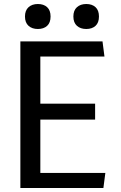

<svg xmlns="http://www.w3.org/2000/svg" viewBox="-20 -933 601 953"><path d="M81.1 0ZM493.2 0H81.1V-727.5H488.8L498.5 -652.3H180.2V-418.5H452.1V-339.4H180.2V-74.7H502.9ZM361.8 -804.9Q344.2 -820.8 344.2 -851.1Q344.2 -881.3 361.8 -897.2Q379.4 -913.1 408.2 -913.1Q437 -913.1 454.1 -897.5Q471.2 -881.8 471.2 -851.1Q471.2 -820.3 454.1 -804.7Q437 -789.1 408.2 -789.1Q379.4 -789.1 361.8 -804.9ZM121.6 -804.9Q104 -820.8 104 -851.1Q104 -881.3 121.6 -897.2Q139.2 -913.1 168 -913.1Q196.8 -913.1 213.9 -897.5Q231 -881.8 231 -851.1Q231 -820.3 213.9 -804.7Q196.8 -789.1 168 -789.1Q139.2 -789.1 121.6 -804.9Z"/></svg>

Font: Coda
Style: Regular
Weight: 400
Designer: vernon adams
Foundry: vernon adams
Version: Version 2.000; ttfautohint (v0.8) -r 50 -G 200 -x